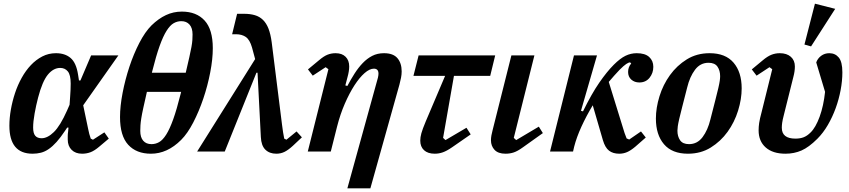

<svg xmlns="http://www.w3.org/2000/svg" viewBox="-20 -823 4614 1043"><path d="M432 -251 459 -122Q461 -110 465 -95.5Q469 -81 473 -70L485 -64L547 -104L571 -70L520 -27Q493 -4 471.5 4Q450 12 426 12Q390 12 369 -9Q348 -30 348 -65Q348 -75 348 -85Q348 -95 350 -108L352 -130H345L333 -112Q309 -76 287.5 -52Q266 -28 245 -13.5Q224 1 202.5 6.5Q181 12 157 12Q31 12 31 -140Q31 -182 39 -227.5Q47 -273 61.5 -317Q76 -361 98 -400.5Q120 -440 148 -469.5Q176 -499 210 -516.5Q244 -534 284 -534Q333 -534 363.5 -508Q394 -482 404 -418L409 -386H417L475 -522H623ZM206 -72Q238 -72 272.5 -105.5Q307 -139 344 -222L358 -254L361 -298Q364 -337 364 -369Q364 -416 348.5 -435Q333 -454 307 -454Q270 -454 240 -417.5Q210 -381 187 -293Q176 -251 168 -206.5Q160 -162 160 -130Q160 -99 171.5 -85.5Q183 -72 206 -72Z M800 12Q721 12 676.5 -36.5Q632 -85 632 -187Q632 -246 646 -318.5Q660 -391 683 -460.5Q706 -530 737 -590Q768 -650 803 -685Q841 -722 881.5 -741Q922 -760 968 -760Q1047 -760 1091.5 -711.5Q1136 -663 1136 -561Q1136 -502 1122 -429.5Q1108 -357 1084.5 -287.5Q1061 -218 1030 -158Q999 -98 964 -63Q889 12 800 12ZM803 -40Q825 -40 844.5 -51Q864 -62 883 -92Q902 -122 921 -175Q940 -228 961 -312L964 -324H778Q766 -271 758.5 -237Q751 -203 747.5 -180.5Q744 -158 743 -142.5Q742 -127 742 -112Q742 -77 758 -58.5Q774 -40 803 -40ZM965 -708Q943 -708 923.5 -697Q904 -686 885 -656Q866 -626 847 -573Q828 -520 807 -436L805 -428H989Q1001 -479 1008.5 -512.5Q1016 -546 1020 -568Q1024 -590 1025 -605.5Q1026 -621 1026 -636Q1026 -671 1009.5 -689.5Q993 -708 965 -708Z M1366 -502 1349 -565Q1337 -607 1315.5 -622Q1294 -637 1262 -637H1241L1268 -748H1307Q1339 -748 1364.5 -740.5Q1390 -733 1408.5 -715Q1427 -697 1438.5 -667.5Q1450 -638 1456 -593L1512 -146Q1514 -127 1517.5 -106Q1521 -85 1524 -70L1536 -64L1591 -109L1620 -77L1571 -31Q1546 -8 1525.5 2Q1505 12 1481 12Q1444 12 1421.5 -10Q1399 -32 1397 -79L1379 -428H1373L1201 0H1051Z M1764 -447 1749 -458 1679 -412 1653 -446 1712 -495Q1739 -518 1759.5 -526Q1780 -534 1803 -534Q1838 -534 1857.5 -514.5Q1877 -495 1877 -462Q1877 -449 1874.5 -434Q1872 -419 1868 -405L1856 -359L1867 -356Q1886 -392 1906.5 -424Q1927 -456 1950.5 -480.5Q1974 -505 2002 -519.5Q2030 -534 2066 -534Q2116 -534 2139 -507Q2162 -480 2162 -435Q2162 -418 2158.5 -400.5Q2155 -383 2150 -364L1992 200H1867L2033 -401Q2036 -414 2036 -423Q2036 -450 2011 -450Q1988 -450 1960.5 -426Q1933 -402 1905.5 -359.5Q1878 -317 1853 -259.5Q1828 -202 1811 -135L1777 0H1652Z M2254 -522H2670L2643 -411H2446L2387 -74L2400 -62L2514 -129L2537 -93L2436 -23Q2407 -3 2385.5 4.5Q2364 12 2342 12Q2304 12 2283.5 -7Q2263 -26 2263 -59Q2263 -77 2269 -99Q2275 -121 2293 -164L2398 -411H2226Z M2929 -100 2821 -23Q2792 -2 2771 5Q2750 12 2726 12Q2686 12 2666.5 -9Q2647 -30 2647 -61Q2647 -73 2649.5 -87.5Q2652 -102 2656 -116L2758 -522H2883L2771 -74L2784 -62L2907 -135Z M3098 -522H3223L3136 -221L3147 -218Q3194 -314 3235.5 -374Q3277 -434 3314 -471Q3349 -506 3378 -520Q3407 -534 3439 -534Q3484 -534 3506.5 -513.5Q3529 -493 3529 -460Q3529 -426 3508.5 -400.5Q3488 -375 3453 -375Q3427 -375 3409.5 -390.5Q3392 -406 3392 -432Q3392 -459 3409 -478L3403 -484H3402Q3395 -484 3382 -475.5Q3369 -467 3345 -443Q3331 -428 3316 -411.5Q3301 -395 3287 -378L3364 -129Q3367 -118 3373 -100Q3379 -82 3384 -71L3398 -65L3462 -109L3488 -76L3431 -26Q3406 -5 3386 3.5Q3366 12 3344 12Q3310 12 3288.5 -4.5Q3267 -21 3255 -62L3200 -251Q3165 -193 3138.5 -135Q3112 -77 3099 -26L3093 0H2968Z M3723 -40Q3768 -40 3796.5 -78Q3825 -116 3839 -174Q3855 -237 3865.5 -277.5Q3876 -318 3882 -344Q3888 -370 3890 -384.5Q3892 -399 3892 -409Q3892 -440 3877.5 -461Q3863 -482 3829 -482Q3784 -482 3755.5 -444Q3727 -406 3713 -348Q3697 -285 3686.5 -244.5Q3676 -204 3670 -178Q3664 -152 3662 -137.5Q3660 -123 3660 -113Q3660 -82 3674.5 -61Q3689 -40 3723 -40ZM3717 12Q3631 12 3587 -39.5Q3543 -91 3543 -179Q3543 -237 3562.5 -300Q3582 -363 3619.5 -415Q3657 -467 3711 -500.5Q3765 -534 3835 -534Q3921 -534 3965 -482.5Q4009 -431 4009 -343Q4009 -285 3989.5 -222Q3970 -159 3932.5 -107Q3895 -55 3841 -21.5Q3787 12 3717 12Z M4064 -446 4123 -495Q4149 -517 4170.5 -525.5Q4192 -534 4216 -534Q4254 -534 4276 -514.5Q4298 -495 4298 -462Q4298 -436 4290 -406L4238 -198Q4231 -171 4229 -156Q4227 -141 4227 -129Q4227 -70 4301 -70Q4327 -70 4346 -77.5Q4365 -85 4383 -103Q4411 -130 4432.5 -189Q4454 -248 4462 -324L4414 -484Q4422 -506 4441 -520Q4460 -534 4485 -534Q4517 -534 4536.5 -510.5Q4556 -487 4556 -430Q4556 -384 4546.5 -333.5Q4537 -283 4519.5 -235Q4502 -187 4477 -144Q4452 -101 4420 -69Q4374 -23 4334 -5.5Q4294 12 4247 12Q4178 12 4139.5 -22Q4101 -56 4101 -115Q4101 -134 4104 -155Q4107 -176 4118 -217L4175 -447L4160 -458L4090 -412ZM4407 -803 4517 -775 4386 -571 4350 -581Z"/></svg>

Font: IBM Plex Serif SmBld
Style: Italic
Weight: 600
Italic angle: -14°
Designer: Mike Abbink, Paul van der Laan, Pieter van Rosmalen
Foundry: Bold Monday
Version: Version 3.001